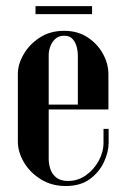

<svg xmlns="http://www.w3.org/2000/svg" viewBox="-20 -601 405 626"><path d="M38.2 -360.5Q38.2 -391.2 56.8 -423.5Q75.2 -455.8 109 -478.1Q142.8 -500.5 189.2 -500.5Q233 -500.5 265.1 -479.6Q297.2 -458.8 315.4 -426.1Q333.5 -393.5 333.5 -358.2V-244H233.8V-421.8Q233.8 -434.2 229.9 -448.9Q226 -463.5 216.5 -474Q207 -484.5 189.2 -484.5Q171.5 -484.5 160.1 -474Q148.8 -463.5 143.8 -448.9Q138.8 -434.2 138.8 -421.8V-83.2Q138.8 -65 144.8 -48.2Q150.8 -31.5 164.8 -21.2Q178.8 -11 201.8 -11Q234 -11 260.1 -29.5Q286.2 -48 301.9 -76.8Q317.5 -105.5 317.5 -136.2V-180.8H334.2V-135.2Q334.2 -105.5 318.8 -72.4Q303.2 -39.2 272.6 -16.9Q242 5.5 194.5 5.5Q147.8 5.5 112.5 -16.8Q77.2 -39 57.8 -72.2Q38.2 -105.5 38.2 -140ZM80.2 -244V-260H328.5V-244ZM280.2 -581V-555H95.8V-581Z"/></svg>

Font: Emberly Black
Style: Regular
Weight: 900
Designer: Rajesh Rajput
Foundry: Rajesh Rajput
Version: Version 1.000